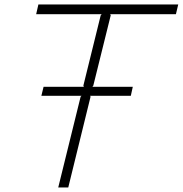

<svg xmlns="http://www.w3.org/2000/svg" viewBox="-20 -830 809 850"><path d="M769 -810.1 758.8 -767.1H467.8L470.2 -762.2L393.1 -451.2L389.2 -445.8H567.9L559.1 -405.8H378.9L380.9 -401.9L282.2 0H237.8L336.9 -401.9L340.8 -405.8H163.1L172.9 -445.8H351.1L349.1 -451.2L425.8 -762.2L430.2 -767.1H140.1L149.9 -810.1Z"/></svg>

Font: Sinkin Sans 200 X Light Italic
Style: Regular
Weight: 200
Italic angle: -112°
Designer: Keith Bates
Foundry: K-Type
Version: Sinkin Sans (version 1.0)  by Keith Bates   •   © 2014   www